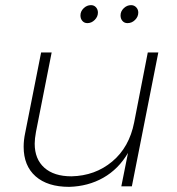

<svg xmlns="http://www.w3.org/2000/svg" viewBox="-20 -725 690 747"><path d="M72 -154Q72 -180 78 -208L140 -521H181L120 -212Q115 -185 115 -166Q115 -106 152.5 -72.5Q190 -39 258 -39Q350 -41 416.5 -96.5Q483 -152 502 -249L555 -521H596L493 0H452L478 -130Q441 -67 382 -33.5Q323 0 249 2Q165 2 118.5 -39Q72 -80 72 -154ZM361 -676Q361 -660 348.5 -647.5Q336 -635 320 -635Q308 -635 300.5 -643.5Q293 -652 293 -665Q293 -681 305.5 -693Q318 -705 334 -705Q346 -705 353.5 -696.5Q361 -688 361 -676ZM518 -676Q518 -660 505.5 -647.5Q493 -635 476 -635Q464 -635 456.5 -643.5Q449 -652 449 -665Q449 -681 461.5 -693Q474 -705 490 -705Q502 -705 510 -696.5Q518 -688 518 -676Z"/></svg>

Font: Gontserrat ExtraLight
Style: Italic
Weight: 275
Italic angle: -11.3°
Designer: Julieta Ulanovsky
Foundry: Julieta Ulanovsky
Version: Version 6.001